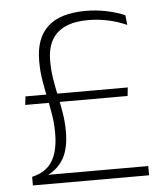

<svg xmlns="http://www.w3.org/2000/svg" viewBox="-49 -693 632 736"><g transform="rotate(-5 267.0 -324.5)"><path d="M439.5 -310H45.5L49.5 -342.5H443ZM107 -34 103.5 -35.5H495V0H48V-33L62 -37Q92 -46 111.5 -65.8Q131 -85.5 140.8 -117.2Q150.5 -149 150.5 -192.5Q150.5 -228.5 145 -262.5Q139.5 -296.5 132.2 -330.2Q125 -364 119.2 -399Q113.5 -434 113.5 -472.5Q113.5 -561 161.8 -605Q210 -649 308 -649Q349.5 -649 389 -640.5Q428.5 -632 458 -619L462 -581.5Q426 -597.5 389 -605.2Q352 -613 313 -613Q261.5 -613 226.5 -597.2Q191.5 -581.5 173.5 -549.8Q155.5 -518 155.5 -469.5Q155.5 -433.5 161 -399.8Q166.5 -366 173.8 -332.5Q181 -299 186.5 -265.2Q192 -231.5 192 -195.5Q192 -130.5 170.2 -92.2Q148.5 -54 107 -34Z"/></g></svg>

Font: Anek Kannada Medium ExtraLight
Style: Regular
Weight: 250
Version: Version 1.003